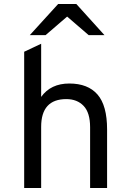

<svg xmlns="http://www.w3.org/2000/svg" viewBox="-20 -941 656 961"><path d="M101 -682 186 -722V-456Q234 -523 327 -523Q420 -523 468 -468Q516 -413 516 -293V0H431V-304Q431 -377 398.5 -411Q366 -445 312 -445Q186 -445 186 -306V0H101ZM316 -858 208 -765H129L271 -921H362L503 -765H424Z"/></svg>

Font: Overpass Mono
Style: Regular
Weight: 400
Monospace: yes
Designer: Delve Withrington, Dave Bailey
Foundry: Delve Fonts
Version: Version 1.000;DELV;Overpass